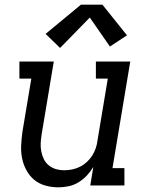

<svg xmlns="http://www.w3.org/2000/svg" viewBox="-20 -793 640 821"><path d="M230 8Q201 8 174 0.5Q147 -7 126.5 -24Q106 -41 93 -65Q80 -89 74.5 -116Q69 -143 70.5 -172Q72 -201 76 -230L114 -457H63V-530H210L158 -218Q155 -199 154 -181Q153 -163 156.5 -145.5Q160 -128 167.5 -112.5Q175 -97 188.5 -86Q202 -75 219 -70Q236 -65 255 -65Q272 -65 289 -68.5Q306 -72 322 -80Q338 -88 351.5 -100.5Q365 -113 374.5 -128Q384 -143 389.5 -159.5Q395 -176 397 -193L441 -457H390V-530H537L461 -74H512V0H366L379 -79Q367 -59 351 -42Q335 -25 315 -13Q295 -1 273 3.5Q251 8 230 8ZM237 -588 175 -648 326 -773H418L523 -642L450 -594L364 -718Z"/></svg>

Font: Iosevka Slab Extended Oblique
Style: Regular
Weight: 400
Width: 7
Italic angle: -9°
Monospace: yes
Designer: Belleve Invis
Foundry: Belleve Invis
Version: Version 11.1.0; ttfautohint (v1.8.3)